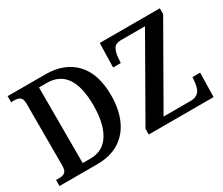

<svg xmlns="http://www.w3.org/2000/svg" viewBox="-119 -1018 1535 1321"><g transform="rotate(-30 648.5 -357.0)"><path d="M29 0V-48H59Q83 -48 99.5 -60.5Q116 -73 116 -115V-602Q116 -643 99 -654.5Q82 -666 57 -666H29V-714H329Q479 -714 564 -624.5Q649 -535 649 -364Q649 -255 613 -173Q577 -91 505.5 -45.5Q434 0 329 0ZM307 -57Q407 -57 458 -138Q509 -219 509 -364Q509 -658 308 -658H246V-57ZM738 0V-45L1088 -658H898Q855 -658 840 -633.5Q825 -609 821 -572L817 -522H756L761 -714H1238V-668L888 -56H1101Q1135 -56 1154 -69Q1173 -82 1181 -103Q1189 -124 1192 -148L1196 -192H1257L1253 0Z"/></g></svg>

Font: Noto Serif SemiCondensed SemiBold
Style: Regular
Weight: 600
Width: 4
Designer: Monotype Design Team
Foundry: Monotype Imaging Inc.
Version: Version 2.013; ttfautohint (v1.8.4.7-5d5b)